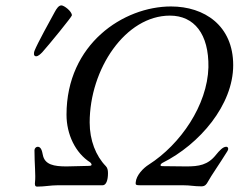

<svg xmlns="http://www.w3.org/2000/svg" viewBox="-20 -688 927 713"><path d="M114 -479C122 -479 130 -487 137 -494C163 -523 247 -626 247 -631C247 -646 218 -668 208 -668C198 -668 190 -656 183 -643C166 -612 119 -527 108 -499C106 -494 103 -479 114 -479ZM118 5C146 5 168 0 194 0C250 0 305 0 361 0C374 0 381 -18 381 -45C381 -56 379 -65 373 -71C336 -109 313 -167 313 -233C313 -432 446 -630 611 -630C701 -630 756 -562 754 -438C750 -297 650 -152 533 -77C512 -64 486 -37 484 -11C483 -2 484 0 501 0H661C687 0 700 4 728 4C742 4 747 -4 752 -13C765 -37 795 -79 824 -126C831 -137 826 -143 820 -143C808 -143 795 -129 782 -113C752 -75 718 -70 672 -70L582 -71C570 -72 579 -81 583 -83C721 -152 846 -298 846 -446C846 -593 739 -664 615 -664C439 -664 227 -525 227 -262C227 -189 260 -120 315 -85C324 -76 320 -72 311 -72L227 -70C181 -70 146 -76 139 -113C136 -129 132 -143 120 -143C114 -143 108 -137 108 -130C108 -79 113 -37 110 -12C109 -3 109 5 118 5Z"/></svg>

Font: EB Garamond
Style: Italic
Weight: 400
Italic angle: -17.2°
Designer: Georg Duffner and Octavio Pardo
Foundry: Georg Duffner
Version: Version 1.000;PS 001.000;hotconv 1.0.88;makeotf.lib2.5.64775